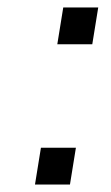

<svg xmlns="http://www.w3.org/2000/svg" viewBox="-20 -496 298 516"><path d="M74 0 90 -99H184L168 0ZM134 -377 150 -476H244L228 -377Z"/></svg>

Font: Sora Light
Style: Italic
Weight: 300
Designer: Jonathan Barnbrook, Juli√°n Moncada
Version: Version 1.000